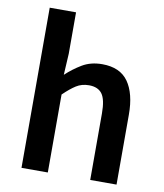

<svg xmlns="http://www.w3.org/2000/svg" viewBox="-88 -869 806 941"><g transform="rotate(10 315.5 -398.5)"><path d="M83 0V-797H214V-591L208 -485Q243 -518 285.5 -543.5Q328 -569 385 -569Q474 -569 515 -511Q556 -453 556 -348V0H425V-331Q425 -400 404.5 -428Q384 -456 339 -456Q303 -456 275.5 -438.5Q248 -421 214 -388V0Z"/></g></svg>

Font: Noto Sans JP Thin SemiBold
Style: Regular
Weight: 600
Version: Version 2.004-H2;hotconv 1.0.118;makeotfexe 2.5.65603